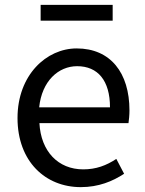

<svg xmlns="http://www.w3.org/2000/svg" viewBox="-20 -756 594 789"><path d="M312 13C385 13 443 -11 490 -42L458 -103C417 -76 375 -60 322 -60C219 -60 148 -134 142 -250H508C510 -264 512 -282 512 -302C512 -457 434 -557 295 -557C171 -557 52 -448 52 -271C52 -92 167 13 312 13ZM141 -315C152 -423 220 -484 297 -484C382 -484 432 -425 432 -315ZM147 -671H443V-736H147Z"/></svg>

Font: Noto Sans CJK SC
Style: Regular
Weight: 400
Designer: Ryoko NISHIZUKA 西塚涼子 (kana, bopomofo & ideographs); Paul D. Hunt (Latin, Greek & Cyrillic); Sandoll Communications 산돌커뮤니
Foundry: Adobe
Version: Version 2.004;hotconv 1.0.118;makeotfexe 2.5.65603